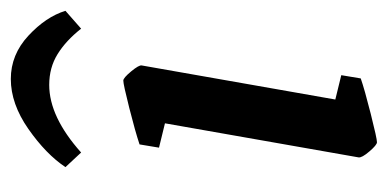

<svg xmlns="http://www.w3.org/2000/svg" viewBox="-201 -507 717 355"><g transform="rotate(-90 157.5 -329.5)"><path d="M44 -25 107 -383 62 -394 68 -430Q92 -438 135.5 -449Q179 -460 186 -460Q191 -460 203 -445.5Q215 -431 214 -426L151 -68L196 -57L190 -21Q170 -14 124.5 -2.5Q79 9 72 9Q67 9 55 -5Q43 -19 44 -25ZM26 -567Q50 -603 96.5 -635.5Q143 -668 189 -668Q234 -668 269 -635.5Q304 -603 315 -567L282 -538Q260 -566 235 -581.5Q210 -597 178 -597Q119 -597 53 -538Z"/></g></svg>

Font: Grenze Medium
Style: Italic
Weight: 500
Italic angle: -10°
Designer: Renata Polastri
Foundry: Omnibus-Type
Version: Version 1.002; ttfautohint (v1.8)